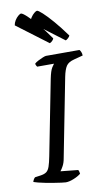

<svg xmlns="http://www.w3.org/2000/svg" viewBox="-112 -1007 595 1056"><g transform="rotate(-10 185.0 -478.5)"><path d="M167 0Q160 0 142.5 -2.5Q125 -5 102.5 -8.5Q80 -12 57 -16.5Q34 -21 16.5 -25.5Q-1 -30 -9 -33Q-7 -41 -3 -47.5Q1 -54 5 -57L34 -61Q57 -64 69 -72.5Q81 -81 88 -101.5Q95 -122 102 -158L184 -576Q193 -620 203.5 -636Q214 -652 216 -654H122Q120 -657 117.5 -661Q115 -665 114 -672Q121 -679 134.5 -686Q148 -693 161.5 -698.5Q175 -704 180 -704H367Q371 -700 375 -691Q379 -682 379 -671L330 -658Q297 -650 284.5 -631Q272 -612 264 -572L178 -132Q174 -108 164.5 -90.5Q155 -73 148 -65L246 -55Q248 -52 250 -45Q252 -38 252 -33Q236 -20 211 -10Q186 0 167 0ZM302 -769 129 -899Q131 -914 139.5 -927Q148 -940 158.5 -948.5Q169 -957 174 -957Q181 -957 203.5 -936.5Q226 -916 258 -879Q290 -842 326 -792Q324 -786 316 -778.5Q308 -771 302 -769ZM213 -769 40 -899Q42 -913 50 -926Q58 -939 68.5 -948Q79 -957 85 -957Q93 -957 116 -936Q139 -915 171 -877.5Q203 -840 236 -792Q235 -787 228 -779.5Q221 -772 213 -769Z"/></g></svg>

Font: Texturina 12pt
Style: Italic
Weight: 400
Italic angle: -11°
Designer: Guillermo Torres Carreño
Foundry: Omnibus-Type
Version: Version 1.002